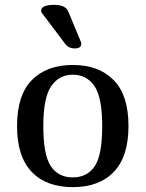

<svg xmlns="http://www.w3.org/2000/svg" viewBox="-20 -769 598 789"><path d="M152 -716Q149 -719 149 -725Q149 -749 203 -749Q248 -749 260 -723L312 -598Q314 -594 314 -589Q314 -570 287 -570Q263 -570 250 -586ZM50 -251Q50 -378 111 -440Q172 -502 279 -502Q386 -502 447 -440Q508 -378 508 -251Q508 -126 448 -63Q388 0 279 0Q170 0 110 -63Q50 -126 50 -251ZM400 -251Q400 -369 368 -415.5Q336 -462 279 -462Q223 -462 190.5 -415Q158 -368 158 -251Q158 -132 189 -86Q220 -40 279 -40Q338 -40 369 -85.5Q400 -131 400 -251Z"/></svg>

Font: Marmelad
Style: Regular
Weight: 400
Designer: Manvel Shmavonyan
Foundry: Cyreal
Version: Version 1.001;PS 001.001;hotconv 1.0.88;makeotf.lib2.5.64775